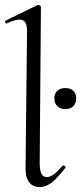

<svg xmlns="http://www.w3.org/2000/svg" viewBox="-21 -745 327 774"><path d="M82 -70 88 -619Q88 -643 81 -654.5Q74 -666 57 -666Q40 -666 7 -651L5 -650Q2 -650 0 -655Q-2 -660 2 -662L131 -725H133Q137 -725 140.5 -722Q144 -719 144 -717L139 -89Q139 -59 146 -45Q153 -31 168 -31Q193 -31 231 -77Q232 -78 234 -78Q238 -78 241.5 -74.5Q245 -71 243 -69Q212 -29 188.5 -10Q165 9 139 9Q111 9 96 -11Q81 -31 82 -70ZM198 -349Q198 -368 210 -379Q222 -390 242 -390Q263 -390 274.5 -379Q286 -368 286 -349Q286 -329 274.5 -317Q263 -305 242 -305Q222 -305 210 -317Q198 -329 198 -349Z"/></svg>

Font: Cormorant Upright
Style: Regular
Weight: 400
Designer: Christian Thalmann (Catharsis Fonts)
Foundry: Catharsis Fonts
Version: Version 3.302